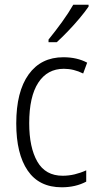

<svg xmlns="http://www.w3.org/2000/svg" viewBox="-20 -785 414 815"><path d="M242 10Q146 10 97.5 -61Q49 -132 49 -261Q49 -396 101.5 -469Q154 -542 249 -542Q307 -542 350 -519L333 -473Q293 -493 251 -493Q181 -493 142.5 -434Q104 -375 104 -262Q104 -159 138.5 -99Q173 -39 246 -39Q272 -39 297 -45Q322 -51 346 -62V-14Q301 10 242 10ZM356 -757Q341 -735 317.5 -707Q294 -679 268 -652Q242 -625 221 -606H186V-617Q216 -654 243.5 -692Q271 -730 291 -765H356Z"/></svg>

Font: Noto Sans Khmer Condensed Light
Style: Regular
Weight: 300
Width: 3
Designer: Danh Hong and the Monotype Design Team
Foundry: Monotype Imaging Inc.
Version: Version 2.004; ttfautohint (v1.8.4.7-5d5b)